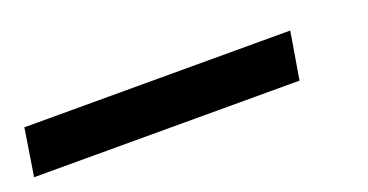

<svg xmlns="http://www.w3.org/2000/svg" viewBox="-22 -97 696 363"><g transform="rotate(-20 325.5 84.5)"><path d="M7 132 22 37H557L541 132Z"/></g></svg>

Font: DM Sans 16pt Medium
Style: Italic
Weight: 500
Italic angle: -10°
Version: Version 4.004;gftools[0.9.30]